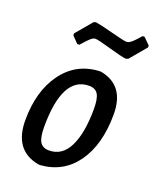

<svg xmlns="http://www.w3.org/2000/svg" viewBox="-130 -757 691 845"><g transform="rotate(20 215.0 -335.0)"><path d="M400 -679 430 -649V-640L366 -564L355 -560Q334 -562 273.5 -579.5Q213 -597 200 -597Q195 -597 190 -594.5Q185 -592 179 -587Q173 -582 168.5 -577Q164 -572 155.5 -563Q147 -554 142 -548H132L103 -578V-587L167 -663L177 -666Q199 -663 259.5 -647Q320 -631 332 -631Q335 -631 337.5 -631.5Q340 -632 343.5 -634Q347 -636 349.5 -637.5Q352 -639 355.5 -642Q359 -645 361.5 -647.5Q364 -650 368.5 -654.5Q373 -659 375.5 -662Q378 -665 383 -670.5Q388 -676 391 -679ZM263 -469H273Q389 -447 389 -312Q389 -171 328.5 -85Q268 1 160 9L150 8Q32 -15 32 -155Q32 -291 94.5 -377Q157 -463 263 -469ZM245 -393Q120 -393 120 -155Q120 -107 132.5 -86Q145 -65 175 -65Q237 -65 268 -128.5Q299 -192 299 -305Q299 -353 286.5 -373Q274 -393 245 -393Z"/></g></svg>

Font: Alegreya Sans SC Medium
Style: Italic
Weight: 500
Italic angle: -7°
Designer: Juan Pablo del Peral
Foundry: Huerta Tipografica
Version: Version 2.007